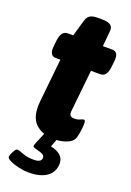

<svg xmlns="http://www.w3.org/2000/svg" viewBox="-163 -709 670 979"><g transform="rotate(20 172.5 -219.0)"><path d="M192 8Q124 8 87 -30Q50 -68 59 -151L83 -384H58Q21 -384 28 -440L31 -468Q37 -523 72 -523H102L128 -612Q134 -633 148 -641.5Q162 -650 189 -650H211Q245 -650 259 -639.5Q273 -629 271 -609L263 -523H314Q351 -523 344 -468L341 -440Q335 -384 300 -384H249L226 -163Q223 -142 229.5 -134Q236 -126 252 -126Q270 -126 282 -132Q294 -138 301 -138Q309 -138 309 -119Q309 -105 306 -81.5Q303 -58 297 -38Q289 -16 258.5 -4Q228 8 192 8ZM127 212Q101 212 72.5 205.5Q44 199 24.5 189.5Q5 180 5 171Q5 165 10 153.5Q15 142 21.5 132Q28 122 34 122Q45 122 69 132Q93 142 129 142Q171 142 171 116Q171 106 161 100Q151 94 138 91Q125 88 115 84.5Q105 81 105 76Q105 71 111 56Q117 41 139 -10H211L189 48Q222 54 241.5 71Q261 88 261 114Q261 161 225.5 186.5Q190 212 127 212Z"/></g></svg>

Font: Asap ExtraBold
Style: Italic
Weight: 800
Italic angle: -6°
Designer: Pablo Cosgaya
Foundry: Omnibus-Type
Version: Version 3.001; ttfautohint (v1.8.4.7-5d5b)